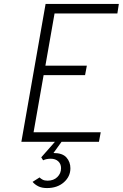

<svg xmlns="http://www.w3.org/2000/svg" viewBox="-20 -720 624 975"><path d="M88.5 0 211.5 -700H583.5L576 -651.5H257L210.5 -386.5H421L412 -338.5H201.5L150.5 -48.5H491.5L482.5 0ZM218.5 235Q192 235 174 225.8Q156 216.5 145.5 203.5L181 181Q186.5 187 196.2 192.2Q206 197.5 221.5 197.5Q252.5 197.5 271.2 179Q290 160.5 290 134Q290 112.5 275.8 99.2Q261.5 86 237.5 86Q227.5 86 218 87.8Q208.5 89.5 199 94L189.5 79L259.5 -0.5H293L251.5 57Q297.5 57 317.5 79.8Q337.5 102.5 337.5 134.5Q337.5 176.5 304.2 205.8Q271 235 218.5 235Z"/></svg>

Font: Overpass ExtraLight
Style: Italic
Weight: 250
Italic angle: -10°
Designer: Delve Withrington, Dave Bailey, Thomas Jockin
Foundry: Delve Fonts LLC
Version: Version 4.000